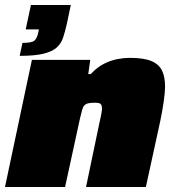

<svg xmlns="http://www.w3.org/2000/svg" viewBox="-21 -750 708 770"><path d="M58 -526 69 -578Q107 -578 117.5 -587.5Q128 -597 133 -622L135 -632H82L103 -730H263L247 -654Q240 -623 232 -599Q224 -575 206 -559Q188 -543 153 -534.5Q118 -526 58 -526ZM-1 0 107 -510H341L333 -453H343Q368 -480 395.5 -494Q423 -508 450 -513Q477 -518 499 -518Q556 -518 586.5 -505Q617 -492 629 -466.5Q641 -441 641 -403Q641 -381 635.5 -342.5Q630 -304 622 -266L564 0H324L376 -249Q380 -266 384 -286Q388 -306 388 -314Q388 -325 385 -330Q382 -335 376 -336.5Q370 -338 360 -338Q344 -338 334 -336Q324 -334 318 -328Q312 -322 308.5 -309.5Q305 -297 300 -276L240 0Z"/></svg>

Font: Saira Expanded Black
Style: Italic
Weight: 900
Width: 7
Italic angle: -12°
Designer: Hector Gatti with collaboration of the Omnibus-Type team
Foundry: Omnibus-Type
Version: Version 1.101